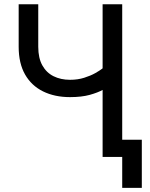

<svg xmlns="http://www.w3.org/2000/svg" viewBox="-20 -743 708 909"><path d="M514.6 -81.5V0H558.6V146.5H651.4V-81.5ZM311.5 -283.2Q366.2 -283.2 405 -293.9Q443.8 -304.7 468.5 -318.6Q493.2 -332.5 504.6 -343.3Q516.1 -354 516.1 -354L476.1 -427.7Q476.1 -427.7 464.1 -418.2Q452.1 -408.7 430.4 -396.5Q408.7 -384.3 378.4 -374.8Q348.1 -365.2 311.5 -365.2Q267.6 -365.2 233.6 -382.1Q199.7 -398.9 180.4 -433.6Q161.1 -468.3 161.1 -521.5V-722.7H68.4V-521.5Q68.4 -443.4 98.6 -390.4Q128.9 -337.4 183.8 -310.3Q238.8 -283.2 311.5 -283.2ZM465.8 0H558.6V-722.7H465.8Z"/></svg>

Font: Giphurs SC
Style: Regular
Weight: 400
Version: Version 0.920